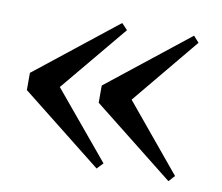

<svg xmlns="http://www.w3.org/2000/svg" viewBox="-60 -590 711 616"><g transform="rotate(10 295.5 -282.0)"><path d="M291 -45 27 -254V-310L291 -519L310 -499L102 -249V-315L310 -65ZM525 -45 261 -254V-310L525 -519L543 -499L336 -249V-315L543 -65Z"/></g></svg>

Font: Noto Serif TC ExtraLight
Style: Bold
Weight: 700
Version: Version 2.002-H1;hotconv 1.1.0;makeotfexe 2.6.0